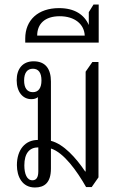

<svg xmlns="http://www.w3.org/2000/svg" viewBox="-20 -825 536 852"><path d="M135 7C177 7 206 -14 206 -77V-166C263 -148 321 -67 362 5H387L417 -38V-550H390L360 -507V-64H358C317 -125 262 -186 206 -200V-463C206 -518 183 -553 129 -553C81 -553 54 -520 54 -469C54 -417 81 -385 119 -385C132 -385 141 -388 148 -394V-204C92 -204 55 -161 55 -92C55 -42 78 7 135 7ZM126 -416C100 -416 87 -435 87 -468C87 -502 101 -520 126 -520C151 -520 164 -502 164 -468C164 -435 151 -416 126 -416ZM124 -25C99 -25 88 -54 88 -91C88 -144 110 -171 150 -171V-65C150 -39 142 -25 124 -25Z M92 -636H418V-805H395L374 -771V-714C354 -760 311 -789 242 -789C149 -789 92 -736 92 -654ZM145 -667C145 -719 179 -753 245 -753C311 -753 354 -718 356 -667Z"/></svg>

Font: Noto Serif Thai ExtraCondensed Light
Style: Regular
Weight: 300
Width: 2
Designer: Monotype Design Team
Foundry: Monotype Imaging Inc.
Version: Version 2.002